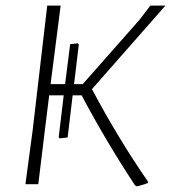

<svg xmlns="http://www.w3.org/2000/svg" viewBox="-20 -659 612 687"><path d="M71 0 97 -194 149 -639H197L161 -358H213L231 -501L258 -504L262 -500L245 -358H276L479 -588L518 -639H572L309 -340Q405 -160 509 -10V-4Q503 -1 470 8L463 4Q359 -154 272 -318H240L222 -167L193 -164L190 -168L208 -318H156L141 -197L117 0Z"/></svg>

Font: Alegreya Sans SC Light
Style: Italic
Weight: 300
Italic angle: -7°
Designer: Juan Pablo del Peral
Foundry: Huerta Tipografica
Version: Version 2.007